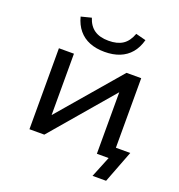

<svg xmlns="http://www.w3.org/2000/svg" viewBox="-150 -851 1033 1105"><g transform="rotate(20 367.0 -299.0)"><path d="M539 128 591 0H520V-70H698L622 128ZM106 0V-496H198V-119H197L520 -496H610V0H519V-378H520L197 0ZM359 -566Q307 -566 267 -582Q227 -598 200 -630.5Q173 -663 161 -710L224 -726Q239 -679 272 -656.5Q305 -634 359 -634Q412 -634 445 -655.5Q478 -677 496 -726L558 -710Q545 -662 518 -630Q491 -598 451 -582Q411 -566 359 -566Z"/></g></svg>

Font: Nunito Sans 7pt SemiExpanded
Style: Regular
Weight: 400
Width: 6
Designer: Vernon Adams
Foundry: Vernon Adams
Version: Version 3.101;gftools[0.9.27]